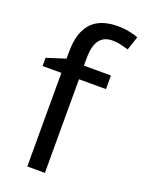

<svg xmlns="http://www.w3.org/2000/svg" viewBox="-145 -834 677 902"><g transform="rotate(20 193.5 -382.5)"><path d="M332 -468H197V0H109V-468H15V-509L109 -539V-570Q109 -639 129.5 -682Q150 -725 189 -745Q228 -765 283 -765Q315 -765 341.5 -759.5Q368 -754 387 -747L364 -678Q348 -683 327 -688Q306 -693 284 -693Q240 -693 218.5 -663.5Q197 -634 197 -571V-536H332Z"/></g></svg>

Font: Noto Sans Cham
Style: Regular
Weight: 400
Designer: Monotype Design Team
Foundry: Monotype Imaging Inc.
Version: Version 2.002